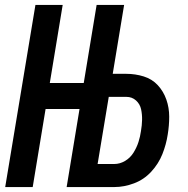

<svg xmlns="http://www.w3.org/2000/svg" viewBox="-20 -755 760 775"><path d="M1 0H112L164 -315H301L249 0H442Q481 0 521 -15Q561 -30 590.5 -62Q620 -94 635.5 -133Q651 -172 657 -212Q663 -248 663 -284Q663 -320 651.5 -353Q640 -386 617 -411Q594 -436 560 -446.5Q526 -457 490 -457H435L481 -735H370L318 -420H181L233 -735H123ZM441 -93H374L419 -364H490Q513 -364 529 -349.5Q545 -335 549.5 -314Q554 -293 553.5 -271Q553 -249 549 -226Q546 -204 539 -182Q532 -160 519 -139Q506 -118 485 -105.5Q464 -93 441 -93Z"/></svg>

Font: Iosevka Sparkle Oblique
Style: Bold
Weight: 700
Italic angle: -9°
Designer: Belleve Invis
Foundry: Belleve Invis
Version: Version 4.5.0; ttfautohint (v1.8.3)